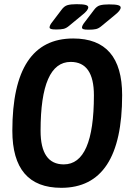

<svg xmlns="http://www.w3.org/2000/svg" viewBox="-20 -891 624 918"><path d="M273 7Q39 7 39 -266Q39 -707 330 -707Q564 -707 564 -436Q564 7 273 7ZM285 -105Q429 -105 429 -435Q429 -595 318 -595Q174 -595 174 -266Q174 -105 285 -105ZM249 -750Q230 -750 223.5 -752.5Q217 -755 217 -760Q217 -770 230 -786L274 -844Q287 -862 303 -866.5Q319 -871 346 -871Q376 -871 389 -867.5Q402 -864 402 -856Q402 -842 374 -820L311 -768Q297 -756 284 -753Q271 -750 249 -750ZM404 -749Q385 -749 378.5 -751.5Q372 -754 372 -759Q372 -769 385 -785L429 -843Q442 -861 458 -865.5Q474 -870 501 -870Q531 -870 544 -866.5Q557 -863 557 -855Q557 -841 529 -819L466 -767Q452 -755 439 -752Q426 -749 404 -749Z"/></svg>

Font: Asap Condensed Condensed SemiBold
Style: Italic
Weight: 600
Width: 3
Italic angle: -6°
Designer: Pablo Cosgaya
Foundry: Omnibus-Type
Version: Version 3.001; ttfautohint (v1.8.4.7-5d5b)